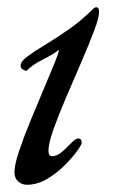

<svg xmlns="http://www.w3.org/2000/svg" viewBox="-20 -498 315 531"><path d="M254 -465Q254 -449 240 -412Q226 -375 205 -326.5Q184 -278 163 -229Q142 -180 128 -140.5Q114 -101 114 -81Q114 -66 124 -66Q138 -66 152 -78.5Q166 -91 177.5 -103Q189 -115 196 -115Q206 -115 206 -103Q206 -98 193 -80Q180 -62 158.5 -40.5Q137 -19 110 -3Q83 13 54 13Q41 13 30.5 4Q20 -5 20 -22Q20 -42 32.5 -79.5Q45 -117 63.5 -162Q82 -207 100 -249.5Q118 -292 130.5 -322.5Q143 -353 143 -360Q124 -346 97 -332.5Q70 -319 53 -302Q47 -303 42 -306.5Q37 -310 37 -317Q37 -328 56 -342Q75 -356 105.5 -374.5Q136 -393 170.5 -417Q205 -441 236 -472Q242 -478 246 -478Q254 -478 254 -465Z"/></svg>

Font: Sedan
Style: Italic
Weight: 400
Italic angle: -13.8°
Designer: Sebastian Salazar
Foundry: Sebastian Salazar
Version: Version 1.100; ttfautohint (v1.8.4.7-5d5b)